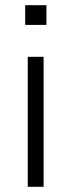

<svg xmlns="http://www.w3.org/2000/svg" viewBox="-20 -720 276 740"><path d="M77 0ZM77 -624V-700H159V-624ZM87 0V-501H148V0Z"/></svg>

Font: Winston Light
Style: Regular
Weight: 300
Designer: Original fonts by Vernon Adams / Changes by Cristiano Sobral
Foundry: Original fonts by Vernon Adams / Changes by Cristiano Sobral
Version: Version 2.503;July 17, 2020;FontCreator 13.0.0.2655 64-bit